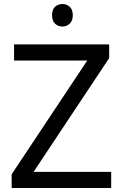

<svg xmlns="http://www.w3.org/2000/svg" viewBox="-20 -935 612 955"><path d="M533 0H38V-68L414 -634H50V-714H523V-646L147 -80H533ZM291 -915Q311 -915 326.5 -901.5Q342 -888 342 -859Q342 -831 326.5 -817Q311 -803 291 -803Q269 -803 254 -817Q239 -831 239 -859Q239 -888 254 -901.5Q269 -915 291 -915Z"/></svg>

Font: Noto Sans Manichaean
Style: Regular
Weight: 400
Designer: Monotype Design Team
Foundry: Monotype Imaging Inc.
Version: Version 2.005; ttfautohint (v1.8.4.7-5d5b)